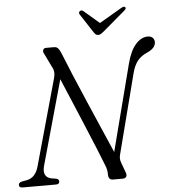

<svg xmlns="http://www.w3.org/2000/svg" viewBox="-63 -928 873 981"><g transform="rotate(-5 373.0 -437.5)"><path d="M131.5 -99.5Q117 -44 162.5 -33.5L188 -29.5Q202.5 -26 202 -14Q202 0 184.5 0H14Q-5.5 0 -5 -14Q-5 -26.5 12.5 -30.5L37 -35Q83 -43.5 98.5 -101L221.5 -541.5Q231.5 -576 216 -601L182.5 -670Q175.5 -680.5 179 -690.2Q182.5 -700 195 -700H234.5Q248.5 -700 255.8 -691.8Q263 -683.5 270.5 -666Q290 -616.5 318.8 -548Q347.5 -479.5 379.8 -405Q412 -330.5 442.2 -261Q472.5 -191.5 495 -139.5L610 -585.5Q627 -649.5 655.5 -681Q684 -712.5 717 -712.5Q732.5 -712.5 741.8 -703.8Q751 -695 751 -680.5Q750.5 -650 706 -630.5Q676.5 -618 658 -595.5Q639.5 -573 629.5 -535L524 -125Q521 -113.5 521 -104.2Q521 -95 526 -81L544.5 -31Q550 -17 545 -8.5Q540 0 527 0H476.5Q452.5 0 453 -30Q453.5 -53.5 442 -79.5Q428 -116 405.8 -170Q383.5 -224 357.2 -286.8Q331 -349.5 304 -413.5Q277 -477.5 253 -534ZM496 -758.5Q487 -751 480.5 -746.8Q474 -742.5 466 -742.5Q458 -742.5 453.2 -746.8Q448.5 -751 443.5 -758.5L380.5 -855Q374 -865.5 383.5 -872.5Q392.5 -878 402 -869.5L480 -802.5L594.5 -869.5Q609 -878 615 -872.5Q622 -865.5 609.5 -855Z"/></g></svg>

Font: Fraunces 72pt Soft Light
Style: Italic
Weight: 300
Italic angle: -16°
Version: Version 1.000;[b76b70a41]